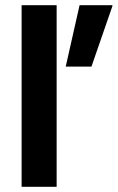

<svg xmlns="http://www.w3.org/2000/svg" viewBox="-20 -720 453 740"><path d="M63.3 0V-700H198.3V0ZM233.3 -463.3 286.7 -700H413.3V-696.7L332.5 -463.3Z"/></svg>

Font: Funnel Sans
Style: Bold
Weight: 700
Designer: NORD ID, Kristian Moeller
Foundry: Dicotype
Version: Version 1.000